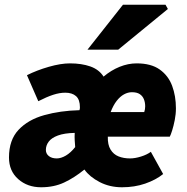

<svg xmlns="http://www.w3.org/2000/svg" viewBox="-20 -780 792 812"><path d="M154 12Q96 12 57 -22.5Q18 -57 18 -114Q18 -188 58.5 -231Q99 -274 167 -293Q235 -312 316 -314Q317 -316 317.5 -319.5Q318 -323 318 -326Q318 -359 301.5 -373.5Q285 -388 256 -388Q232 -388 204.5 -379Q177 -370 142 -352L94 -462Q136 -483 186.5 -497.5Q237 -512 276 -512Q325 -512 362 -499Q399 -486 418 -456Q450 -483 486 -497.5Q522 -512 558 -512Q619 -512 655.5 -486Q692 -460 708 -417Q724 -374 724 -322Q724 -297 719 -272Q714 -247 708 -228Q702 -209 698 -202H436Q435 -168 447.5 -147.5Q460 -127 481.5 -118.5Q503 -110 530 -110Q551 -110 576.5 -118Q602 -126 618 -138L670 -44Q639 -19 594 -3.5Q549 12 496 12Q444 12 401.5 -10Q359 -32 337 -63Q294 -28 251 -8Q208 12 154 12ZM220 -110Q238 -110 258.5 -122Q279 -134 298 -158Q297 -172 296 -186Q295 -200 296 -218Q252 -217 225 -207Q198 -197 186 -181Q174 -165 174 -146Q174 -130 186.5 -120Q199 -110 220 -110ZM448 -306H590Q592 -313 593 -318Q594 -323 594 -330Q594 -347 588.5 -360.5Q583 -374 571 -382Q559 -390 538 -390Q521 -390 504.5 -381Q488 -372 473.5 -353.5Q459 -335 448 -306ZM350 -570 500 -760H680L690 -742L480 -570Z"/></svg>

Font: Source Sans 3 ExtraLight Black
Style: Italic
Weight: 900
Italic angle: -11°
Version: Version 3.052;hotconv 1.1.0;makeotfexe 2.6.0